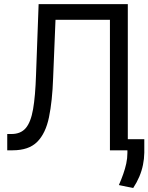

<svg xmlns="http://www.w3.org/2000/svg" viewBox="-20 -739 729 944"><path d="M15.6 0V-80.1H36.1Q81.5 -80.1 106.4 -108.9Q131.3 -137.7 142.6 -201.9Q153.8 -266.1 157.2 -372.1L169.9 -718.8H608.4V0H520.5V-641.6H252.9L241.2 -355.5Q237.3 -242.2 220.9 -162.8Q204.6 -83.5 163.1 -41.7Q121.6 0 42 0ZM689.5 -54.7V11.7Q689 42.5 682.9 72Q676.8 101.6 664.8 129.9Q652.8 158.2 634.8 185.5L564.5 170.9Q576.7 143.1 585.9 116.9Q595.2 90.8 600.8 64.9Q606.4 39.1 606.4 12.7V-54.7Z"/></svg>

Font: Inter Display V
Style: Regular
Weight: 400
Designer: Rasmus Andersson
Foundry: rsms
Version: Version 3.015;git-src